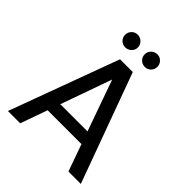

<svg xmlns="http://www.w3.org/2000/svg" viewBox="-240 -1020 1160 1160"><g transform="rotate(45 339.5 -440.5)"><path d="M28 0 286 -700H395L651 0H545L339 -580L133 0ZM145 -173 172 -253H502L529 -173ZM257 -773Q234 -773 218.5 -788.5Q203 -804 203 -827Q203 -849 218.5 -865Q234 -881 257 -881Q279 -881 295.5 -865Q312 -849 312 -827Q312 -804 295.5 -788.5Q279 -773 257 -773ZM425 -773Q402 -773 386 -788.5Q370 -804 370 -827Q370 -849 386 -865Q402 -881 425 -881Q447 -881 462.5 -865Q478 -849 478 -827Q478 -804 462.5 -788.5Q447 -773 425 -773Z"/></g></svg>

Font: DM Sans 12pt Medium
Style: Regular
Weight: 500
Version: Version 4.004;gftools[0.9.30]